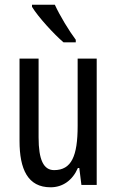

<svg xmlns="http://www.w3.org/2000/svg" viewBox="-20 -786 496 816"><path d="M213 -766H116V-757C142 -714 210 -640 250 -606H302V-617C274 -654 234 -720 213 -766ZM391 -537H310V-251C310 -123 284 -63 210 -63C165 -63 144 -107 144 -202V-537H63V-187C63 -67 98 10 195 10C246 10 288 -19 311 -72H317L326 0H391Z"/></svg>

Font: Noto Sans Gujarati UI ExtraCondensed
Style: Regular
Weight: 400
Width: 2
Designer: Jelle Bosma - Monotype Design Team, Universal Thirst
Foundry: Monotype Imaging Inc.
Version: Version 2.106